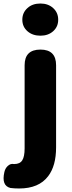

<svg xmlns="http://www.w3.org/2000/svg" viewBox="-67 -851 409 1092"><path d="M42 221Q13 221 -8 218Q-60 205 -42 127Q-37 106 -23 93Q-7 78 12 82Q13 82 14 82Q46 82 59.5 61Q73 40 73 -7V-288V-480Q73 -569 163 -569Q252 -569 252 -480V-13Q252 92 207 151Q154 221 42 221ZM163 -648Q118 -648 89 -673.5Q60 -699 60 -739Q60 -779 89 -805Q117 -831 163 -831Q207 -831 235.5 -805Q264 -779 264 -739Q264 -699 235.5 -673.5Q207 -648 163 -648Z"/></svg>

Font: GenSenRounded TW H
Style: Regular
Weight: 900
Version: Version 1.501;PS 1;hotconv 16.6.51;makeotf.lib2.5.65220